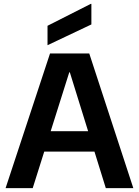

<svg xmlns="http://www.w3.org/2000/svg" viewBox="-20 -978 722 998"><path d="M9 0 240 -700H444L673 0H530L343 -602H340L150 0ZM122 -190 158 -296H514L549 -190ZM227 -743V-844L452 -958H455V-851Z"/></svg>

Font: DM Sans 9pt 36pt
Style: Bold
Weight: 700
Version: Version 4.004;gftools[0.9.30]